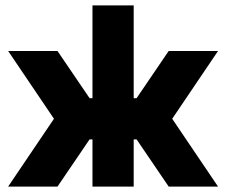

<svg xmlns="http://www.w3.org/2000/svg" viewBox="-20 -688 834 708"><path d="M10 -500 179 -250 10 0H192L362 -250L192 -500ZM784 -500H602L432 -250L602 0H784L615 -250ZM321 -668V-326H190V-174H321V0H473V-174H605V-326H473V-668Z"/></svg>

Font: Unageo
Style: ExtraBold
Weight: 800
Designer: Richard Sepsi
Foundry: Richard Sepsi
Version: Version 2.000